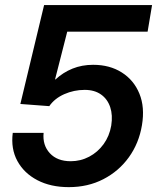

<svg xmlns="http://www.w3.org/2000/svg" viewBox="-20 -748 641 778"><path d="M258.8 10.3Q185.5 10.3 131.6 -17.8Q77.6 -45.9 50.5 -95.5Q23.4 -145 31.7 -209.5H156.7Q151.9 -159.7 181.9 -127.2Q211.9 -94.7 266.6 -94.7Q306.6 -94.7 341.3 -113Q376 -131.3 399.7 -163.8Q423.3 -196.3 430.7 -238.8Q437.5 -281.2 426.5 -314Q415.5 -346.7 389.2 -365.2Q362.8 -383.8 323.2 -383.8Q279.8 -383.8 240.5 -366.5Q201.2 -349.1 179.7 -317.9L62.5 -326.7L158.7 -727.5H596.2L578.1 -619.6H252.4L203.1 -426.3H205.1Q235.8 -454.6 273.9 -470Q312 -485.4 357.4 -485.4Q424.8 -485.4 473.6 -454.3Q522.5 -423.3 544.9 -368.4Q567.4 -313.5 555.2 -240.7Q543 -167.5 502.2 -110.8Q461.4 -54.2 398.9 -22Q336.4 10.3 258.8 10.3Z"/></svg>

Font: Inter 24pt SemiBold
Style: Italic
Weight: 600
Italic angle: -9.3988°
Designer: Rasmus Andersson
Foundry: rsms
Version: Version 4.001;git-66647c0bb